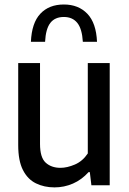

<svg xmlns="http://www.w3.org/2000/svg" viewBox="-20 -824 574 854"><path d="M222.5 9.5Q176.5 9.5 139.8 -8.5Q103 -26.5 82 -67.8Q61 -109 61 -178.5V-543.5H158V-184Q158 -123.5 183.2 -100.5Q208.5 -77.5 249 -77.5Q278.5 -77.5 313 -92.2Q347.5 -107 370.5 -141.5V-543.5H468V0H386.5L379.5 -58.5H374Q343.5 -24.5 304.5 -7.5Q265.5 9.5 222.5 9.5ZM117.5 -638Q121 -722 159.5 -763Q198 -804 264 -804Q329 -804 368.5 -762.8Q408 -721.5 411.5 -638H348.5Q345 -696 323.8 -722.2Q302.5 -748.5 264 -748.5Q224.5 -748.5 204 -722.2Q183.5 -696 180.5 -638Z"/></svg>

Font: Encode Sans Semi Condensed Medium
Style: Regular
Weight: 500
Width: 4
Designer: Multiple Designers
Foundry: Impallari Type
Version: Version 3.000; ttfautohint (v1.8.3) -l 8 -r 50 -G 200 -x 14 